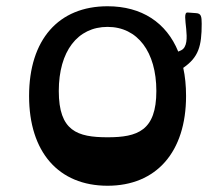

<svg xmlns="http://www.w3.org/2000/svg" viewBox="-20 -580 688 614"><path d="M625 -504C625 -528 623 -537 607 -538L580 -540C556 -542 599 -438 559 -419C556 -418 553 -416 550 -415C512 -508 433 -560 324 -560C167 -560 73 -453 73 -273C73 -94 167 14 324 14C480 14 575 -94 575 -273C575 -306 572 -336 566 -363C615 -397 625 -432 625 -504ZM324 -141C227 -141 168 -161 168 -289C168 -416 228 -494 324 -494C420 -494 480 -414 480 -289C480 -162 420 -141 324 -141Z"/></svg>

Font: OpenDyslexic3
Style: Regular
Weight: 400
Designer: Abelardo Gonzalez
Version: Version 3.001;PS 003.001;hotconv 1.0.88;makeotf.lib2.5.64775